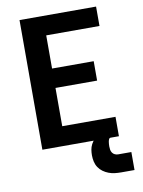

<svg xmlns="http://www.w3.org/2000/svg" viewBox="-100 -803 800 1072"><g transform="rotate(-10 300.0 -267.0)"><path d="M87 0V-735H521V-625H219V-437H455V-327H219V-110H521V0ZM499 201Q481 201 463 199Q445 197 428 190.5Q411 184 396.5 173.5Q382 163 372 148Q362 133 358 115Q354 97 354 79Q354 63 356.5 47.5Q359 32 366.5 17.5Q374 3 385.5 -8.5Q397 -20 411.5 -27Q426 -34 442 -37Q458 -40 474 -40V0Q467 0 464 7Q461 14 460 20.5Q459 27 458.5 33.5Q458 40 458 47Q458 56 459.5 65.5Q461 75 466.5 83Q472 91 481 95Q490 99 499 99H574V201Z"/></g></svg>

Font: Iosevka Curly XBdEx
Style: Regular
Weight: 800
Width: 7
Monospace: yes
Designer: Belleve Invis
Foundry: Belleve Invis
Version: Version 11.1.0; ttfautohint (v1.8.3)